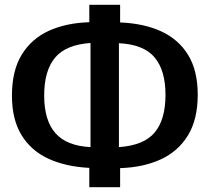

<svg xmlns="http://www.w3.org/2000/svg" viewBox="-20 -747 878 804"><path d="M483 37H354V-44Q255 -49 182.5 -82.5Q110 -116 70 -181.5Q30 -247 30 -347Q30 -451 71 -518Q112 -585 184.5 -618Q257 -651 354 -654V-727H483V-653Q583 -649 655.5 -615.5Q728 -582 768 -516.5Q808 -451 808 -350Q808 -247 767 -180Q726 -113 653 -79.5Q580 -46 483 -43ZM359 -131V-567Q256 -560 210.5 -505.5Q165 -451 165 -347Q165 -243 212 -189.5Q259 -136 359 -131ZM478 -131Q582 -138 627.5 -192Q673 -246 673 -350Q673 -452 627.5 -506.5Q582 -561 478 -566Z"/></svg>

Font: Trujillo Medium
Style: Regular
Weight: 500
Designer: Fira Sans original fonts by bBox Type GmbH, Carrois Corporate GbR, & Edenspiekermann AG / Changes by Cristiano Sobral
Foundry: Fira Sans original fonts by bBox Type GmbH, Carrois Corporate GbR, & Edenspiekermann AG / Changes by Cristiano Sobral
Version: Version 4.301;October 17, 2021;FontCreator 14.0.0.2814 64-bi